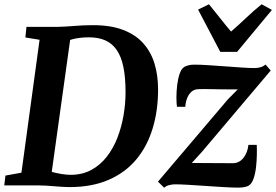

<svg xmlns="http://www.w3.org/2000/svg" viewBox="-28 -869 1294 900"><path d="M96 -743H241.5Q280.5 -744 322.5 -747.5Q364.5 -751 405 -751Q489.5 -751.5 548.5 -729Q607.5 -706.5 643.8 -665.8Q680 -625 696.5 -570Q713 -515 713 -450Q713 -350.5 687.5 -266.8Q662 -183 610.8 -121.5Q559.5 -60 481.2 -26Q403 8 297.5 8Q282 8 263.8 6.8Q245.5 5.5 226.2 4Q207 2.5 188 1.2Q169 0 151.5 0H-8L-2.5 -46L72.5 -59.5L157.5 -682.5L91 -693.5ZM209.5 -27 197.5 -70.5Q201 -67 219.5 -62Q238 -57 261.5 -53.2Q285 -49.5 302.5 -49.5Q358 -49.5 400.2 -72.5Q442.5 -95.5 473 -135Q503.5 -174.5 522.8 -224.5Q542 -274.5 551.2 -329Q560.5 -383.5 560.5 -436.5Q560.5 -505.5 550.5 -554.5Q540.5 -603.5 519.5 -634.2Q498.5 -665 466.2 -679.5Q434 -694 388.5 -694Q365 -694 346 -691.5Q327 -689 313.5 -685.5Q300 -682 291.5 -678L304.5 -708.5ZM1086.5 -450Q1072.5 -450 1053 -450Q1033.5 -450 1011.8 -450.2Q990 -450.5 968.8 -451Q947.5 -451.5 930 -451.5Q912.5 -451.5 902 -451Q882.5 -450.5 869.5 -439Q856.5 -427.5 849.2 -408.8Q842 -390 840.5 -368.5H801.5Q799 -385 799 -412.5Q799 -440 802.5 -469.8Q806 -499.5 814 -523Q822 -546.5 835.5 -555Q841 -558.5 852.8 -562.2Q864.5 -566 883 -566Q910 -566 948.2 -563.5Q986.5 -561 1027.2 -558Q1068 -555 1104.5 -552.5Q1141 -550 1163.5 -550Q1180 -550 1193.2 -553.8Q1206.5 -557.5 1216.5 -566.5L1241 -538.5L917.5 -156L871 -105Q891 -105 915.5 -104.8Q940 -104.5 966 -104.5Q992 -104.5 1017 -104.2Q1042 -104 1063.5 -104Q1093 -104 1112.8 -128.5Q1132.5 -153 1136.5 -190H1175.5Q1176.5 -171.5 1176 -143.5Q1175.5 -115.5 1172.2 -86Q1169 -56.5 1161 -33Q1153 -9.5 1139 0.5Q1133 4.5 1120.2 7.5Q1107.5 10.5 1088.5 10.5Q1060.5 10.5 1019.5 8Q978.5 5.5 934.8 2.5Q891 -0.5 853 -2.8Q815 -5 792 -5Q780.5 -5 765.8 -1.5Q751 2 741.5 11L712.5 -17.5L1040 -403ZM1004.5 -626 900.5 -824 951.5 -849Q977 -818 1002.5 -785.5Q1028 -753 1055 -721Q1092 -753 1126 -785.5Q1160 -818 1198.5 -849L1246.5 -822.5L1083.5 -626Z"/></svg>

Font: Merriweather 20pt
Style: Bold Italic
Weight: 700
Italic angle: -7.8°
Version: Version 2.101